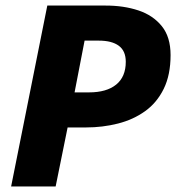

<svg xmlns="http://www.w3.org/2000/svg" viewBox="-20 -670 640 690"><path d="M20 0 150 -650H360Q425 -650 477.5 -632.5Q530 -615 561.5 -576Q593 -537 593 -472Q593 -401 568.5 -351Q544 -301 501.5 -270.5Q459 -240 404 -226Q349 -212 289 -212H223L180 0ZM248 -338H300Q363 -338 397.5 -366Q432 -394 432 -448Q432 -487 407 -505.5Q382 -524 335 -524H284Z"/></svg>

Font: Source Code Pro ExtraLight Black
Style: Italic
Weight: 900
Italic angle: -11°
Monospace: yes
Version: Version 1.016;hotconv 1.0.116;makeotfexe 2.5.65601